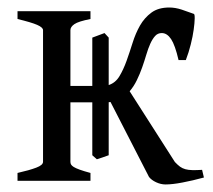

<svg xmlns="http://www.w3.org/2000/svg" viewBox="-20 -484 571 514"><path d="M259.8 -395.5 271 -383.3V-256.3Q289.1 -262.2 299.8 -280Q310.5 -297.9 318.8 -321Q327.1 -344.2 335 -369.4Q342.8 -394.5 354.7 -415.5Q366.7 -436.5 385.3 -450.2Q403.8 -463.9 433.1 -463.9Q449.2 -463.9 466.3 -458.3Q483.4 -452.6 499 -446.8Q501.5 -445.8 501.2 -434.1Q501 -422.4 498.5 -404.5Q496.1 -386.7 490.7 -365.2Q485.4 -343.8 477.5 -323.2H458Q448.7 -363.3 438 -379.4Q427.2 -395.5 413.1 -395.5Q402.3 -395.5 395.3 -387.7Q388.2 -379.9 382.3 -366.9Q376.5 -354 371.6 -337.4Q366.7 -320.8 360.6 -303.5Q354.5 -286.1 346.4 -269.5Q338.4 -252.9 327.1 -239.7L448.2 -50.3Q455.6 -42.5 461.9 -37.8Q468.3 -33.2 476.3 -31Q484.4 -28.8 494.9 -28.6Q505.4 -28.3 521 -29.3L525.9 -8.8Q495.6 -0.5 468.5 4.6Q441.4 9.8 423.3 9.8Q410.6 9.8 397.9 3.9Q385.3 -2 378.9 -10.3L275.9 -210.9Q274.4 -210.4 271 -210.4V-68.4Q263.2 -65.4 254.9 -62.7Q246.6 -60.1 239.3 -57.6L227.1 -68.4V-210H168.5V-50.8Q168.5 -46.9 170.2 -43.7Q171.9 -40.5 177.2 -37.1Q182.6 -33.7 193.4 -29.8Q204.1 -25.9 222.2 -21V0H26.9V-21Q59.1 -28.3 77.1 -35.2Q95.2 -42 95.2 -50.8V-403.3Q95.2 -410.6 79.3 -417.5Q63.5 -424.3 26.9 -433.1V-454.1H222.2V-433.1Q189.9 -426.8 179.2 -419.4Q168.5 -412.1 168.5 -403.3V-253.9H227.1V-383.3Z"/></svg>

Font: Gentium Unicode
Style: Regular
Weight: 400
Version: Version 1.009